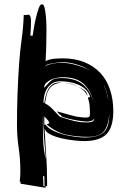

<svg xmlns="http://www.w3.org/2000/svg" viewBox="-20 -725 584 905"><path d="M77 141V132L73 131Q76 106 76 81Q76 26 68 -28Q60 -82 60 -137Q60 -209 62.5 -280.5Q65 -352 70 -424Q74 -482 82 -539.5Q90 -597 92 -655Q94 -654 99 -654Q104 -654 108 -655Q112 -656 114 -656Q118 -656 120.5 -652Q123 -648 124.5 -642.5Q126 -637 126 -632V-624Q126 -590 123 -557H134Q135 -565 139 -589.5Q143 -614 149 -639.5Q155 -665 162 -685Q169 -705 178 -705Q186 -705 190 -688.5Q194 -672 196 -651Q198 -630 198.5 -610Q199 -590 199 -583Q199 -546 198 -510Q197 -474 195 -437Q214 -446 234.5 -448Q255 -450 275 -450Q333 -450 377.5 -432Q422 -414 452.5 -381.5Q483 -349 498.5 -303Q514 -257 514 -201Q514 -126 482 -93Q450 -60 375 -60Q360 -60 330.5 -63Q301 -66 270.5 -73Q240 -80 216 -92Q193 -104 190 -121Q193 -62 197 -1Q202 61 202 136V152L196 151L194 160ZM388 -148H392Q404 -148 413.5 -151Q423 -154 425 -169Q421 -158 409.5 -155Q398 -152 388 -152Q382 -152 362.5 -154.5Q343 -157 322 -161.5Q301 -166 284.5 -171Q268 -176 267 -182Q261 -185 256.5 -190Q252 -195 248 -200Q293 -187 325 -179Q357 -171 386 -171Q394 -171 399 -173.5Q404 -176 404 -186Q404 -206 402.5 -226Q401 -246 394 -265L405 -268Q399 -289 383.5 -303.5Q368 -318 348 -326.5Q328 -335 305.5 -338.5Q283 -342 264 -342Q243 -342 228 -333Q213 -324 203.5 -310Q194 -296 189.5 -277.5Q185 -259 185 -241L189 -239Q191 -254 195 -271.5Q199 -289 206.5 -303Q214 -317 226.5 -326.5Q239 -336 259 -336L272 -335Q249 -334 234.5 -326Q220 -318 211.5 -305Q203 -292 199 -274.5Q195 -257 192 -238Q213 -227 229 -209.5Q245 -192 262 -175Q293 -164 324.5 -156Q356 -148 388 -148ZM380 -77Q442 -77 468.5 -101Q495 -125 495 -187Q492 -138 472 -109Q451 -80 396 -80Q339 -80 292 -90.5Q245 -101 200 -138L213 -145Q210 -154 203 -161.5Q196 -169 189 -176V-137L194 -138Q207 -121 230 -109.5Q253 -98 280 -91Q307 -84 333.5 -80.5Q360 -77 380 -77ZM271 -357Q337 -357 374 -324Q410 -293 421 -238Q412 -292 378 -326Q344 -361 276 -361Q265 -361 250 -358.5Q235 -356 221.5 -350Q208 -344 198 -334.5Q188 -325 188 -311Q200 -323 207.5 -331.5Q215 -340 223 -346Q231 -352 241.5 -354.5Q252 -357 271 -357ZM196 27Q192 -26 187.5 -78Q183 -130 183 -183Q182 -176 182 -170V-157Q182 -111 183.5 -64.5Q185 -18 196 27ZM269 -429Q303 -429 340 -418Q377 -408 405 -392Q376 -411 342 -421Q307 -432 272 -432Q267 -432 255 -430.5Q243 -429 230 -427Q217 -425 206 -421.5Q195 -418 194 -414Q211 -422 230 -425.5Q249 -429 269 -429ZM183 105 185 153H190L189 106ZM392 -273Q387 -286 375.5 -297Q364 -308 350 -315Q364 -310 378 -299.5Q392 -289 392 -273ZM314 -329Q299 -333 283 -335Q318 -333 345 -318Q329 -325 314 -329ZM471 -321Q482 -295 487 -268Q489 -258 491 -249L488 -268Q483 -295 472 -321ZM494 -225Q493 -231 492 -238Q493 -231 494 -225ZM492 -242 491 -249Z"/></svg>

Font: Finger Paint
Style: Regular
Weight: 400
Designer: Ralph du Carrois
Foundry: Ralph du Carrois
Version: Version 1.002